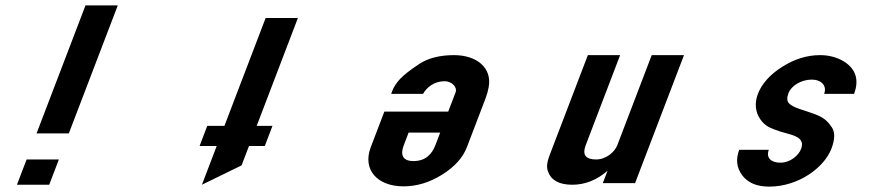

<svg xmlns="http://www.w3.org/2000/svg" viewBox="-20 -687 3249 714"><path d="M418 -667H298L116 -191H236ZM199 -94H79L43 0H163Z M1087.8 -620H967.8L814.6 -219H750.8L722.2 -144H785.9L730.9 0L878.4 -72L905.9 -144H964.7L993.3 -219H934.6Z M1633.8 -385C1658.2 -385 1682.1 -364.3 1674 -343L1646.8 -272H1409.3L1358.9 -140C1326.6 -55.4 1383.6 6 1480.6 6C1529.8 6 1577.6 -8.5 1624.1 -37.5C1670.6 -66.5 1701.4 -100.7 1716.4 -140L1785.6 -321C1790.9 -335 1794.9 -349.2 1797.4 -363.5C1810.2 -435 1752.8 -482 1668.3 -482C1615 -482 1571.6 -470.8 1538 -448.5C1504.5 -426.2 1481 -407.7 1467.4 -393C1453.9 -378.3 1444.4 -363.7 1438.8 -349L1434.6 -338H1553.3C1566.6 -361.7 1593.9 -385 1633.8 -385ZM1517.8 -88C1475.2 -88 1468.6 -113.2 1481.6 -147L1499.5 -194H1617L1599.1 -147C1586.4 -113.8 1562.3 -88 1517.8 -88Z M2018.1 -49C2029.8 -16.3 2059.8 0 2108.1 0C2155.6 0 2199.3 -17.3 2239.3 -52L2221.7 -6H2341.7L2523.6 -482H2403.6L2275.6 -147C2266.2 -122.5 2234.8 -94 2196.6 -94C2157.4 -94 2144.6 -111.7 2158.1 -147L2286.1 -482H2166.1L2024.7 -112C2017.9 -94.2 2009.4 -68.2 2018.1 -49Z M2998.8 -391C3033.6 -391 3056.4 -368.5 3044.8 -338H3156C3166.5 -365.3 3167.7 -389.8 3159.7 -411.5C3145 -451.5 3092.1 -482 3029.8 -482C2981.5 -482 2934.5 -467.5 2888.8 -438.5C2843.1 -409.5 2812.9 -375.7 2798.1 -337C2785.1 -302.9 2789.4 -269.3 2807 -244C2825.2 -217.7 2843.3 -210.7 2881.3 -198L2916.2 -188C2946.8 -179.2 2971.9 -167 2958.9 -133C2949.7 -108.9 2919.1 -82 2881.9 -82C2847.6 -82 2827.7 -100.3 2839 -130H2729C2715.5 -94.7 2719.3 -63 2740.2 -35C2761.2 -7 2794.6 7 2840.4 7C2949.7 7 3045.1 -64.2 3071.8 -134C3085.1 -168.7 3085.6 -195.2 3073.4 -213.5C3049.3 -249.9 3027.6 -257.2 2979.9 -273L2958.9 -280C2937.2 -286.7 2922.4 -294.2 2914.3 -302.5C2906.3 -310.8 2905.5 -323.7 2912.2 -341C2922.1 -367 2958.3 -391 2998.8 -391Z"/></svg>

Font: Din Kursivschrift
Style: Extended Italic
Weight: 400
Version: Version 1.089